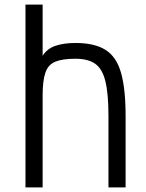

<svg xmlns="http://www.w3.org/2000/svg" viewBox="-20 -820 640 840"><path d="M91.5 0V-800H166.5V-576Q186.5 -607.5 223.2 -619.8Q260 -632 310 -632Q393 -632 441 -602.2Q489 -572.5 509.2 -502.5Q529.5 -432.5 529.5 -312.5V0H454.5V-312.5Q454.5 -409.5 441.2 -464Q428 -518.5 396.8 -540.8Q365.5 -563 310 -563Q253.5 -563 222.2 -550.2Q191 -537.5 178.8 -502.8Q166.5 -468 166.5 -402.5V0Z"/></svg>

Font: Victor Mono Thin
Style: Regular
Weight: 100
Monospace: yes
Designer: Rune Bjørnerås
Version: Version 1.561;gftools[0.9.30]